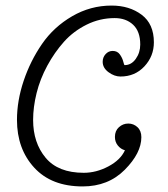

<svg xmlns="http://www.w3.org/2000/svg" viewBox="-20 -659 605 690"><path d="M349 -437Q349 -453 359.5 -464.5Q370 -476 385 -476Q402 -476 411 -463Q420 -450 423 -437.5Q426 -425 428 -425Q452 -425 468 -447.5Q484 -470 484 -499Q484 -546 458.5 -570Q433 -594 392 -594Q339 -594 291.5 -570.5Q244 -547 210 -509Q176 -471 150 -423Q124 -375 111.5 -324.5Q99 -274 99 -228Q99 -146 144 -92Q189 -38 281 -38Q326 -38 369.5 -61Q413 -84 429 -119Q414 -123 403.5 -136Q393 -149 393 -167Q393 -189 407.5 -202Q422 -215 441 -215Q460 -215 474 -202Q488 -189 488 -166Q488 -109 428.5 -49Q369 11 277 11Q165 11 103 -56.5Q41 -124 41 -228Q41 -297 65 -368.5Q89 -440 131 -501Q173 -562 239 -600.5Q305 -639 381 -639Q445 -639 489 -606Q533 -573 533 -507Q533 -457 499 -420.5Q465 -384 413 -384Q391 -384 370 -399.5Q349 -415 349 -437Z"/></svg>

Font: Bonbon
Style: Regular
Weight: 400
Designer: Ksenia Erulevich
Foundry: Cyreal (www.cyreal.org)
Version: Version 1.000